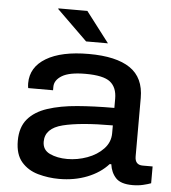

<svg xmlns="http://www.w3.org/2000/svg" viewBox="-52 -771 742 831"><g transform="rotate(5 318.5 -355.5)"><path d="M395 -591H300L168 -720V-723H294ZM235 12Q188 12 143.5 -0.5Q99 -13 71 -45.5Q43 -78 43 -137Q43 -196 73 -231.5Q103 -267 158 -285Q213 -303 286.5 -309Q360 -315 447 -315V-355Q447 -404 417.5 -427.5Q388 -451 310 -451Q240 -451 208 -431.5Q176 -412 176 -383V-368H68Q66 -377 66 -389Q66 -459 132 -498.5Q198 -538 317 -538Q436 -538 496.5 -497Q557 -456 557 -368V-114Q557 -77 591 -77H634V-4Q621 1 600 6Q579 11 554 11Q503 11 481.5 -12Q460 -35 455 -71H448Q413 -32 357.5 -10Q302 12 235 12ZM263 -77Q307 -77 349.5 -92.5Q392 -108 419.5 -137Q447 -166 447 -205V-239Q306 -239 230.5 -220Q155 -201 155 -143Q155 -107 187 -92Q219 -77 263 -77Z"/></g></svg>

Font: Archivo SemiExpanded Medium
Style: Regular
Weight: 500
Width: 6
Designer: Hector Gatti
Foundry: Omnibus-Type
Version: Version 2.001; ttfautohint (v1.8.3)